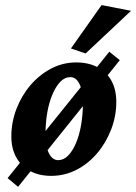

<svg xmlns="http://www.w3.org/2000/svg" viewBox="-20 -681 533 752"><path d="M180.7 7.8Q132.8 7.8 97.7 -11.2Q62.5 -30.3 43.5 -64.9Q24.4 -99.6 24.4 -146.5Q24.4 -202.1 44.4 -254.4Q64.5 -306.6 99.6 -347.7Q134.8 -388.7 180.7 -412.6Q226.6 -436.5 278.3 -436.5Q326.2 -436.5 361.8 -418Q397.5 -399.4 416.5 -364.7Q435.5 -330.1 435.5 -281.2Q435.5 -226.6 415.5 -174.3Q395.5 -122.1 360.8 -81.1Q326.2 -40 279.8 -16.1Q233.4 7.8 180.7 7.8ZM208 -53.7Q229.5 -53.7 247.1 -71.8Q264.6 -89.8 277.8 -121.1Q291 -152.3 297.9 -192.9Q304.7 -233.4 304.7 -276.4Q304.7 -324.2 291.5 -351.6Q278.3 -378.9 255.9 -378.9Q233.4 -378.9 215.8 -360.4Q198.2 -341.8 185.1 -310.5Q171.9 -279.3 165 -239.3Q158.2 -199.2 158.2 -155.3Q158.2 -106.4 171.9 -80.1Q185.5 -53.7 208 -53.7ZM50.8 50.8 9.8 16.6 408.2 -478.5 449.2 -445.3ZM315.4 -471.7 257.8 -491.2 377.9 -661.1 493.2 -638.7Z"/></svg>

Font: Crimson Pro
Style: Bold Italic
Weight: 700
Italic angle: -12°
Designer: Jacques Le Bailly
Foundry: Baron von Fonthausen
Version: Version 1.003